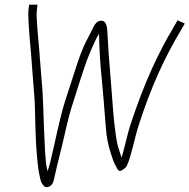

<svg xmlns="http://www.w3.org/2000/svg" viewBox="-20 -756 813 824"><path d="M105 -736 102 -711C100 -695 103 -633 113 -528C115 -506 116 -485 118 -463L123 -399C126 -358 129 -330 130 -289C132 -198 134 -104 146 -21L152 8C156 29 169 54 188 46C205 39 209 27 213 8C225 -49 239 -97 257 -177C268 -228 282 -282 300 -336C332 -434 347 -495 393 -590C397 -599 402 -605 405 -610C407 -539 408 -502 419 -393C422 -362 427 -301 434 -211C437 -170 444 -133 455 -100C461 -83 466 -63 474 -49L482 -34C487 -25 491 -20 498 -23C508 -27 520 -36 524 -44C542 -79 560 -175 577 -224C631 -390 687 -510 757 -627L773 -655L742 -669L726 -641C656 -523 600 -402 543 -230C534 -204 527 -177 520 -148C513 -119 508 -101 506 -94C504 -87 502 -82 502 -80C500 -83 499 -88 497 -94C489 -120 484 -128 478 -170C466 -248 465 -299 456 -404C447 -512 445 -538 441 -615C440 -638 438 -669 412 -667C396 -666 387 -652 381 -640C370 -617 369 -616 349 -577C336 -551 322 -516 308 -472C299 -443 282 -393 259 -321C248 -287 232 -223 212 -130C199 -72 190 -36 184 -21L182 -31C173 -64 172 -151 169 -202C167 -242 165 -352 159 -407L154 -471C152 -494 150 -516 149 -536C147 -562 134 -681 138 -711L141 -736Z"/></svg>

Font: Reckless Catfish
Style: It
Weight: 400
Foundry: Cannot Into Space Fonts
Version: Version 0.2894